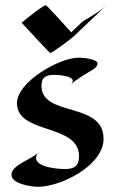

<svg xmlns="http://www.w3.org/2000/svg" viewBox="-20 -704 446 736"><path d="M377 -172C377 -316 139 -254 139 -375C139 -410 159 -417 188 -417C202 -417 259 -414 259 -394C259 -388 254 -382 250 -379C271 -398 296 -413 319 -427C330 -434 354 -445 354 -460C354 -479 294 -483 281 -483C208 -483 45 -390 45 -309C45 -187 283 -232 283 -105C283 -68 264 -56 230 -56C203 -56 118 -62 118 -99C118 -106 122 -114 127 -120C104 -93 24 -73 24 -34C24 1 100 12 126 12C214 12 377 -70 377 -172ZM386 -682C367 -664 343 -650 321 -636C313 -631 301 -625 294 -619L253 -580C245 -590 159 -684 156 -684C145 -684 76 -628 63 -617C72 -607 170 -501 172 -501C182 -501 253 -556 264 -566Z"/></svg>

Font: Fondamento
Style: Regular
Weight: 400
Designer: Astigmatic (AOETI)
Foundry: Astigmatic (AOETI)
Version: Version 1.001